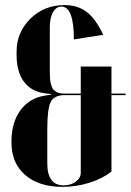

<svg xmlns="http://www.w3.org/2000/svg" viewBox="-20 -725 511 751"><path d="M24.9 -167V-171.9Q24.9 -245.6 59.8 -293.5Q94.7 -341.3 155.8 -351.1L181.2 -355V-356.9L155.8 -359.9Q102.5 -366.7 73.7 -405.3Q44.9 -443.8 44.9 -509.8V-522.9Q44.9 -598.6 98.9 -651.9Q152.8 -705.1 232.9 -705.1Q283.7 -705.1 318.8 -678.5Q354 -651.9 383.8 -588.9L269 -570.8Q269 -699.2 220.2 -699.2Q199.7 -699.2 187.3 -677.2Q174.8 -655.3 174.8 -619.1V-471.2Q174.8 -452.6 174.8 -444.1Q174.8 -435.5 175.5 -421.9Q176.3 -408.2 177.7 -402.1Q179.2 -396 182.1 -387Q185.1 -377.9 189.2 -374Q193.4 -370.1 199.7 -366Q206.1 -361.8 214.4 -360.4Q222.7 -358.9 233.9 -358.9H295.9V-464.8H416V-358.9H471.2V-353H416V-54.2Q381.3 -26.4 330.1 -10.3Q278.8 5.9 224.1 5.9Q132.3 5.9 78.6 -40.5Q24.9 -86.9 24.9 -167ZM165 -221.2V-85.9Q165 0 229 0Q256.8 0 276.4 -14.4Q295.9 -28.8 295.9 -49.8V-353H233.9Q192.4 -353 178.7 -326.9Q165 -300.8 165 -221.2Z"/></svg>

Font: Moniqa Black Display
Style: Regular
Weight: 900
Designer: Rajesh Rajput
Foundry: Rajesh Rajput
Version: Version 1.000